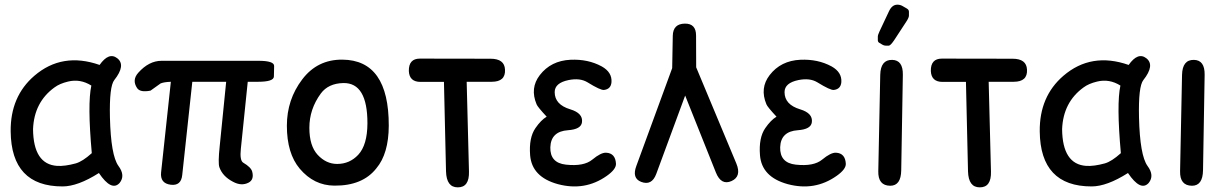

<svg xmlns="http://www.w3.org/2000/svg" viewBox="-20 -766 5232 817"><path d="M246.1 27.3Q311 27.3 400.9 -29.8Q454.6 49.8 488.8 12.7Q514.6 -19 483.9 -60.1Q451.7 -105 447.8 -266.1Q444.8 -398.4 466.3 -425.3Q516.6 -488.8 479 -518.1Q443.4 -545.9 403.8 -489.7Q244.6 -545.4 126 -443.4Q23.9 -355.5 25.4 -207Q27.8 27.3 246.1 27.3ZM302.7 -70.8Q256.3 -58.1 223.1 -60.1Q122.1 -66.9 120.6 -216.3Q125 -331.1 211.9 -394Q233.4 -410.2 269.5 -418.9Q321.3 -431.6 368.7 -401.9Q351.6 -324.2 370.6 -114.3Q331.5 -79.1 302.7 -70.8Z M563.5 -391.1Q576.7 -371.6 620.6 -380.4L663.6 -411.1Q678.2 -417 707 -418L665.5 -32.7Q660.6 14.2 706.1 20Q750.5 25.9 755.4 -21L798.3 -418H942.4L915 -145Q907.2 -71.8 913.6 -54.2Q927.2 -15.6 971.2 7.3Q1007.3 26.9 1037.6 11.2Q1062 -1.5 1053.2 -35.6Q1048.3 -54.2 1015.1 -73.7Q999.5 -83 1004.9 -133.3L1034.2 -418H1077.6Q1145 -418 1145.5 -440.4Q1146 -462.9 1146.5 -485.1Q1147 -507.3 1079.6 -507.3H667.5Q613.8 -507.3 568.4 -456.5Q540.5 -425.3 563.5 -391.1Z M1440.9 -412.6Q1543.9 -414.6 1543.5 -240.7Q1543 -148.9 1504.4 -107.4Q1467.8 -68.4 1414.6 -68.4Q1367.7 -68.4 1331.5 -107.4Q1296.4 -145.5 1296.4 -222.2Q1296.4 -301.8 1345.2 -368.2Q1377 -411.1 1440.9 -412.6ZM1437 -512.2Q1330.6 -513.2 1266.1 -428.2Q1200.7 -342.3 1200.7 -231Q1200.7 -113.3 1255.4 -48.3Q1315.9 23.4 1402.8 23.9Q1522.9 24.9 1581.5 -49.8Q1633.8 -111.8 1634.3 -231Q1634.8 -510.7 1437 -512.2Z M1719.7 -463.9Q1721.7 -417.5 1769.5 -417.5H1869.1L1877.9 -36.6Q1879.9 31.2 1927.7 31.2Q1977.5 31.7 1975.6 -36.1L1965.8 -418Q2019 -418 2072.3 -418Q2131.8 -418 2128.9 -469.7Q2127 -516.1 2067.4 -516.1L1766.6 -516.6Q1718.8 -516.6 1719.7 -463.9Z M2406.7 -300.8Q2340.3 -320.8 2340.3 -374Q2340.3 -413.1 2399.4 -425.3Q2447.8 -435.1 2479.5 -416Q2535.6 -381.3 2550.3 -383.3Q2579.6 -386.7 2582 -416.5Q2585 -458.5 2540.5 -483.4Q2482.4 -515.1 2407.7 -511.7Q2324.2 -507.8 2276.9 -446.3Q2234.4 -391.1 2263.2 -322.3Q2267.1 -311.5 2306.2 -269.5Q2281.7 -254.9 2258.3 -220.7Q2230 -179.7 2235.8 -105.5Q2243.2 -12.7 2354 17.6Q2468.8 48.3 2562 -17.6Q2602.1 -45.9 2601.1 -69.3Q2598.6 -114.3 2559.1 -116.2Q2537.1 -117.2 2500.5 -86.9Q2464.4 -57.1 2388.2 -65.4Q2319.8 -72.8 2321.8 -139.6Q2324.2 -207 2397 -211.9Q2453.1 -215.8 2456.5 -246.1Q2461.4 -284.2 2406.7 -300.8Z M2894.5 -665.5Q2843.8 -665 2842.8 -613.8L2840.3 -476.1L2687.5 -59.1Q2668.5 -7.8 2708 7.8Q2753.4 25.4 2772.5 -25.9L2895.5 -359.4L3026.4 -31.7Q3048.8 23.9 3092.8 4.4Q3136.2 -15.1 3113.3 -70.3L2942.4 -479.5Q2941.9 -546.9 2941.9 -614.7Q2941.9 -666 2894.5 -665.5Z M3384.8 -300.8Q3318.4 -320.8 3318.4 -374Q3318.4 -413.1 3377.4 -425.3Q3425.8 -435.1 3457.5 -416Q3513.7 -381.3 3528.3 -383.3Q3557.6 -386.7 3560.1 -416.5Q3563 -458.5 3518.6 -483.4Q3460.4 -515.1 3385.7 -511.7Q3302.2 -507.8 3254.9 -446.3Q3212.4 -391.1 3241.2 -322.3Q3245.1 -311.5 3284.2 -269.5Q3259.8 -254.9 3236.3 -220.7Q3208 -179.7 3213.9 -105.5Q3221.2 -12.7 3332 17.6Q3446.8 48.3 3540 -17.6Q3580.1 -45.9 3579.1 -69.3Q3576.7 -114.3 3537.1 -116.2Q3515.1 -117.2 3478.5 -86.9Q3442.4 -57.1 3366.2 -65.4Q3297.9 -72.8 3299.8 -139.6Q3302.2 -207 3375 -211.9Q3431.2 -215.8 3434.6 -246.1Q3439.5 -284.2 3384.8 -300.8Z M3776.4 -511.2Q3727.1 -512.2 3725.6 -447.3L3717.3 -37.6Q3715.8 23.9 3768.1 24.4Q3814 24.4 3814.9 -41.5L3821.8 -447.8Q3822.8 -510.3 3776.4 -511.2ZM3784.7 -594.7 3836.4 -673.8Q3847.7 -690.9 3847.7 -699.5Q3847.7 -708 3847.7 -716.3Q3847.7 -724.6 3838.4 -730Q3829.1 -735.4 3819.8 -740.7Q3810.5 -746.1 3798.3 -746.1Q3775.4 -746.1 3762.2 -716.8L3722.2 -631.8Q3715.3 -617.2 3715.3 -609.9Q3715.3 -602.5 3715.3 -595Q3715.3 -587.4 3721.9 -583.5Q3728.5 -579.6 3735.1 -575.7Q3741.7 -571.8 3748.5 -571.8Q3755.4 -571.8 3762.2 -571.8Q3769 -571.8 3784.7 -594.7Z M3940.9 -463.9Q3942.9 -417.5 3990.7 -417.5H4090.3L4099.1 -36.6Q4101.1 31.2 4148.9 31.2Q4198.7 31.7 4196.8 -36.1L4187 -418Q4240.2 -418 4293.5 -418Q4353 -418 4350.1 -469.7Q4348.1 -516.1 4288.6 -516.1L3987.8 -516.6Q3939.9 -516.6 3940.9 -463.9Z M4625 27.3Q4689.9 27.3 4779.8 -29.8Q4833.5 49.8 4867.7 12.7Q4893.6 -19 4862.8 -60.1Q4830.6 -105 4826.7 -266.1Q4823.7 -398.4 4845.2 -425.3Q4895.5 -488.8 4857.9 -518.1Q4822.3 -545.9 4782.7 -489.7Q4623.5 -545.4 4504.9 -443.4Q4402.8 -355.5 4404.3 -207Q4406.7 27.3 4625 27.3ZM4681.6 -70.8Q4635.3 -58.1 4602.1 -60.1Q4501 -66.9 4499.5 -216.3Q4503.9 -331.1 4590.8 -394Q4612.3 -410.2 4648.4 -418.9Q4700.2 -431.6 4747.6 -401.9Q4730.5 -324.2 4749.5 -114.3Q4710.4 -79.1 4681.6 -70.8Z M5060.5 -511.2Q5011.2 -512.2 5009.8 -447.3L5001.5 -37.6Q5000 23.9 5052.2 24.4Q5098.1 24.4 5099.1 -41.5L5106 -447.8Q5106.9 -510.3 5060.5 -511.2Z"/></svg>

Font: Comic Relief
Style: Regular
Weight: 400
Designer: Jeff Davis
Foundry: Loudifier
Version: Version 1.200; ttfautohint (v1.8.4.7-5d5b)